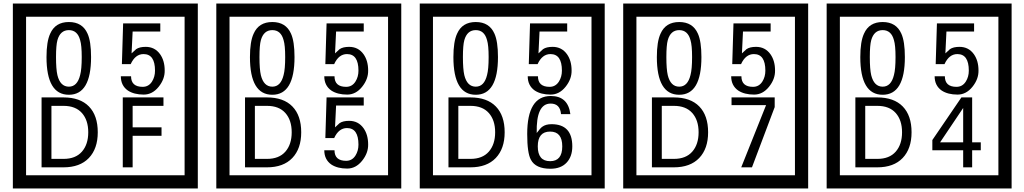

<svg xmlns="http://www.w3.org/2000/svg" viewBox="-20 -980 5815 1090"><path d="M1103 90H53V-960H1103ZM1028 15V-885H128V15ZM497 -656Q497 -442 371 -442Q244 -442 244 -656Q244 -744 265 -789Q294 -855 371 -855Q448 -855 477 -789Q497 -745 497 -656ZM444 -656Q444 -723 435 -752Q420 -809 371 -809Q322 -809 306 -752Q298 -723 298 -656Q298 -587 306 -553Q322 -488 371 -488Q419 -488 435 -554Q444 -587 444 -656ZM915 -580Q916 -531 880.5 -487Q845 -443 796 -443Q741 -443 706 -466Q666 -494 666 -547H724Q724 -487 790 -487Q824 -487 843 -517Q860 -544 860 -579Q860 -673 795 -673Q748 -673 722 -616H672L679 -847H890V-801H733L727 -677Q740 -689 753 -701Q772 -714 807 -714Q859 -714 889 -672Q915 -635 915 -580ZM535 -229Q535 -136 484.5 -83Q434 -30 340 -30H216V-427H340Q435 -427 485 -375.5Q535 -324 535 -229ZM481 -229Q481 -298 445 -338.5Q409 -379 341 -379H272V-78H341Q409 -78 445 -119Q481 -160 481 -229ZM908 -379H733V-257H897V-209H733V-30H677V-427H908Z M2258 90H1208V-960H2258ZM2183 15V-885H1283V15ZM1652 -656Q1652 -442 1526 -442Q1399 -442 1399 -656Q1399 -744 1420 -789Q1449 -855 1526 -855Q1603 -855 1632 -789Q1652 -745 1652 -656ZM1599 -656Q1599 -723 1590 -752Q1575 -809 1526 -809Q1477 -809 1461 -752Q1453 -723 1453 -656Q1453 -587 1461 -553Q1477 -488 1526 -488Q1574 -488 1590 -554Q1599 -587 1599 -656ZM2070 -580Q2071 -531 2035.5 -487Q2000 -443 1951 -443Q1896 -443 1861 -466Q1821 -494 1821 -547H1879Q1879 -487 1945 -487Q1979 -487 1998 -517Q2015 -544 2015 -579Q2015 -673 1950 -673Q1903 -673 1877 -616H1827L1834 -847H2045V-801H1888L1882 -677Q1895 -689 1908 -701Q1927 -714 1962 -714Q2014 -714 2044 -672Q2070 -635 2070 -580ZM1690 -229Q1690 -136 1639.5 -83Q1589 -30 1495 -30H1371V-427H1495Q1590 -427 1640 -375.5Q1690 -324 1690 -229ZM1636 -229Q1636 -298 1600 -338.5Q1564 -379 1496 -379H1427V-78H1496Q1564 -78 1600 -119Q1636 -160 1636 -229ZM2070 -160Q2071 -111 2035.5 -67Q2000 -23 1951 -23Q1896 -23 1861 -46Q1821 -74 1821 -127H1879Q1879 -67 1945 -67Q1979 -67 1998 -97Q2015 -124 2015 -159Q2015 -253 1950 -253Q1903 -253 1877 -196H1827L1834 -427H2045V-381H1888L1882 -257Q1895 -269 1908 -281Q1927 -294 1962 -294Q2014 -294 2044 -252Q2070 -215 2070 -160Z M3413 90H2363V-960H3413ZM3338 15V-885H2438V15ZM2807 -656Q2807 -442 2681 -442Q2554 -442 2554 -656Q2554 -744 2575 -789Q2604 -855 2681 -855Q2758 -855 2787 -789Q2807 -745 2807 -656ZM2754 -656Q2754 -723 2745 -752Q2730 -809 2681 -809Q2632 -809 2616 -752Q2608 -723 2608 -656Q2608 -587 2616 -553Q2632 -488 2681 -488Q2729 -488 2745 -554Q2754 -587 2754 -656ZM3225 -580Q3226 -531 3190.5 -487Q3155 -443 3106 -443Q3051 -443 3016 -466Q2976 -494 2976 -547H3034Q3034 -487 3100 -487Q3134 -487 3153 -517Q3170 -544 3170 -579Q3170 -673 3105 -673Q3058 -673 3032 -616H2982L2989 -847H3200V-801H3043L3037 -677Q3050 -689 3063 -701Q3082 -714 3117 -714Q3169 -714 3199 -672Q3225 -635 3225 -580ZM2845 -229Q2845 -136 2794.5 -83Q2744 -30 2650 -30H2526V-427H2650Q2745 -427 2795 -375.5Q2845 -324 2845 -229ZM2791 -229Q2791 -298 2755 -338.5Q2719 -379 2651 -379H2582V-78H2651Q2719 -78 2755 -119Q2791 -160 2791 -229ZM3229 -149Q3229 -91 3196.5 -56.5Q3164 -22 3105 -22Q3021 -22 2994 -73Q2973 -111 2973 -219Q2973 -435 3107 -435Q3205 -435 3218 -332H3165Q3160 -392 3106 -392Q3023 -392 3027 -225Q3048 -253 3058 -260Q3078 -275 3111 -275Q3229 -275 3229 -149ZM3172 -149Q3172 -233 3103 -233Q3033 -233 3033 -149Q3033 -65 3103 -65Q3172 -65 3172 -149Z M4568 90H3518V-960H4568ZM4493 15V-885H3593V15ZM3962 -656Q3962 -442 3836 -442Q3709 -442 3709 -656Q3709 -744 3730 -789Q3759 -855 3836 -855Q3913 -855 3942 -789Q3962 -745 3962 -656ZM3909 -656Q3909 -723 3900 -752Q3885 -809 3836 -809Q3787 -809 3771 -752Q3763 -723 3763 -656Q3763 -587 3771 -553Q3787 -488 3836 -488Q3884 -488 3900 -554Q3909 -587 3909 -656ZM4380 -580Q4381 -531 4345.5 -487Q4310 -443 4261 -443Q4206 -443 4171 -466Q4131 -494 4131 -547H4189Q4189 -487 4255 -487Q4289 -487 4308 -517Q4325 -544 4325 -579Q4325 -673 4260 -673Q4213 -673 4187 -616H4137L4144 -847H4355V-801H4198L4192 -677Q4205 -689 4218 -701Q4237 -714 4272 -714Q4324 -714 4354 -672Q4380 -635 4380 -580ZM4000 -229Q4000 -136 3949.5 -83Q3899 -30 3805 -30H3681V-427H3805Q3900 -427 3950 -375.5Q4000 -324 4000 -229ZM3946 -229Q3946 -298 3910 -338.5Q3874 -379 3806 -379H3737V-78H3806Q3874 -78 3910 -119Q3946 -160 3946 -229ZM4378 -372 4249 -30H4188L4329 -383H4133V-427H4378Z M5723 90H4673V-960H5723ZM5648 15V-885H4748V15ZM5117 -656Q5117 -442 4991 -442Q4864 -442 4864 -656Q4864 -744 4885 -789Q4914 -855 4991 -855Q5068 -855 5097 -789Q5117 -745 5117 -656ZM5064 -656Q5064 -723 5055 -752Q5040 -809 4991 -809Q4942 -809 4926 -752Q4918 -723 4918 -656Q4918 -587 4926 -553Q4942 -488 4991 -488Q5039 -488 5055 -554Q5064 -587 5064 -656ZM5535 -580Q5536 -531 5500.5 -487Q5465 -443 5416 -443Q5361 -443 5326 -466Q5286 -494 5286 -547H5344Q5344 -487 5410 -487Q5444 -487 5463 -517Q5480 -544 5480 -579Q5480 -673 5415 -673Q5368 -673 5342 -616H5292L5299 -847H5510V-801H5353L5347 -677Q5360 -689 5373 -701Q5392 -714 5427 -714Q5479 -714 5509 -672Q5535 -635 5535 -580ZM5155 -229Q5155 -136 5104.5 -83Q5054 -30 4960 -30H4836V-427H4960Q5055 -427 5105 -375.5Q5155 -324 5155 -229ZM5101 -229Q5101 -298 5065 -338.5Q5029 -379 4961 -379H4892V-78H4961Q5029 -78 5065 -119Q5101 -160 5101 -229ZM5548 -127H5499V-30H5448V-127H5273V-185L5438 -427H5499V-172H5548ZM5448 -172V-367L5317 -172Z"/></svg>

Font: Unicode BMP Fallback SIL
Style: Regular
Weight: 400
Foundry: NRSI, SIL International
Version: Version 5.1 Based on Unicode 5.1